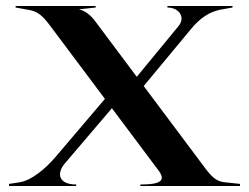

<svg xmlns="http://www.w3.org/2000/svg" viewBox="-20 -620 830 640"><path d="M10 0H234V-5C196.9 -5 179.9 -19.6 179.9 -39C179.9 -50 185.4 -62.6 195.8 -74.8L353 -259.3L503 -59C513.8 -45.9 519.3 -35.6 519.3 -27.7C519.3 -11.2 495.6 -5 448 -5V0H780V-7L733 -12C708.1 -14.6 692.6 -20.1 662 -62L459 -333.2L613.8 -519.8C650.1 -565.1 681.8 -579.9 711 -587L755 -595V-600H538V-595C565.8 -595 585.2 -578.3 585.2 -558.2C585.2 -550 582 -541.2 574.8 -532.7L435.9 -364L296 -551C282.7 -568.6 263 -585 245 -588V-589L299 -595V-600H32V-595L76 -587C103.6 -582.5 120.4 -569.7 145 -537L329.7 -290.4L165.8 -97.6C131.4 -57.1 83.5 -17.2 43 -12L10 -7Z"/></svg>

Font: Prida01
Style: Black
Weight: 900
Designer: gluk
Foundry: gluk
Version: Version 00.072